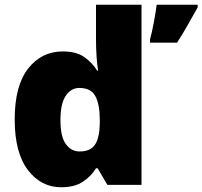

<svg xmlns="http://www.w3.org/2000/svg" viewBox="-20 -780 854 810"><path d="M238 10Q153 10 97.5 -63Q42 -136 42 -276Q42 -418 98.5 -490.5Q155 -563 245 -563Q301 -563 334.5 -540Q368 -517 390 -482H394Q390 -503 387.5 -540Q385 -577 385 -612V-760H577V0H433L392 -70H385Q365 -37 330 -13.5Q295 10 238 10ZM316 -141Q362 -141 381 -170Q400 -199 401 -259V-274Q401 -339 382.5 -374Q364 -409 314 -409Q280 -409 257.5 -376Q235 -343 235 -273Q235 -204 257.5 -172.5Q280 -141 316 -141ZM814 -749Q793 -712 774 -678Q755 -644 727 -600H613V-614Q621 -643 629 -685.5Q637 -728 641 -760H814Z"/></svg>

Font: Noto Sans Gurmukhi UI Black
Style: Regular
Weight: 900
Designer: Jelle Bosma - Monotype Design Team
Foundry: Monotype Imaging Inc.
Version: Version 2.004; ttfautohint (v1.8.4.7-5d5b)